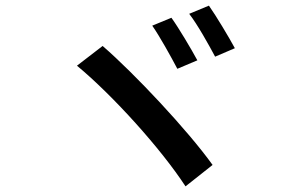

<svg xmlns="http://www.w3.org/2000/svg" viewBox="-20 -750 1040 681"><path d="M588 -687 520 -659C546 -622 587 -548 609 -506L680 -536C659 -575 614 -651 588 -687ZM721 -730 651 -701C680 -664 720 -592 743 -549L813 -579C792 -618 747 -693 721 -730ZM344 -587 253 -517C382 -410 552 -221 638 -89L734 -165C645 -289 457 -489 344 -587Z"/></svg>

Font: Source Han Sans KR Medium
Style: Regular
Weight: 500
Designer: Ryoko NISHIZUKA (kana & ideographs); Paul D. Hunt (Latin, Greek & Cyrillic); Wenlong ZHANG (bopomofo); Sandoll Communica
Foundry: Adobe Systems Incorporated
Version: Version 1.001;PS 1.001;hotconv 1.0.78;makeotf.lib2.5.61930